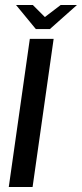

<svg xmlns="http://www.w3.org/2000/svg" viewBox="-20 -746 327 766"><path d="M15 0 99 -591H194L110 0ZM123 -630 44 -726H111L159 -678L222 -726H287L179 -630Z"/></svg>

Font: Alumni Sans SemiBold
Style: Italic
Weight: 600
Italic angle: -8°
Version: Version 1.016